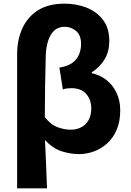

<svg xmlns="http://www.w3.org/2000/svg" viewBox="-20 -832 721 1054"><path d="M74 202V-533Q74 -613 102.5 -676Q131 -739 188.5 -775.5Q246 -812 336 -812Q398 -812 454 -790.5Q510 -769 545 -723.5Q580 -678 580 -606Q580 -550 555 -507.5Q530 -465 484 -435V-430Q528 -421 563.5 -393.5Q599 -366 619.5 -323Q640 -280 640 -227Q640 -165 620.5 -119.5Q601 -74 568 -44.5Q535 -15 495 -0.5Q455 14 414 14Q367 14 318.5 -1.5Q270 -17 227 -63Q230 5 233 70.5Q236 136 238 202ZM368 -120Q399 -120 424.5 -132.5Q450 -145 465.5 -171.5Q481 -198 481 -237Q481 -284 453.5 -316Q426 -348 372 -348Q359 -348 347.5 -346.5Q336 -345 325 -341L306 -461Q351 -468 376.5 -486.5Q402 -505 413.5 -532Q425 -559 425 -591Q425 -639 397.5 -662Q370 -685 336 -685Q285 -685 259 -641Q233 -597 231 -522Q229 -439 227.5 -356.5Q226 -274 226 -189Q259 -147 296.5 -133.5Q334 -120 368 -120Z"/></svg>

Font: Noto Sans JP ExtraBold
Style: Regular
Weight: 800
Designer: Ryoko NISHIZUKA  (kana, bopomofo & ideographs); Paul D. Hunt (Latin, Greek & Cyrillic); Sandoll Communications , Soo-you
Foundry: Adobe
Version: Version 2.004-H2;hotconv 1.0.118;makeotfexe 2.5.65603